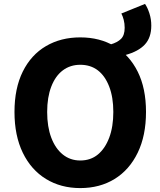

<svg xmlns="http://www.w3.org/2000/svg" viewBox="-20 -947 818 981"><path d="M621 -666 545 -720Q580 -730 598.5 -748.5Q617 -767 617 -805Q617 -827 612 -846Q607 -865 600 -878L721 -927Q734 -908 743.5 -878.5Q753 -849 753 -816Q753 -755 720 -719.5Q687 -684 621 -666ZM390 14Q291 14 215 -32.5Q139 -79 96.5 -166.5Q54 -254 54 -375Q54 -496 96.5 -581.5Q139 -667 215 -711.5Q291 -756 390 -756Q490 -756 565.5 -711Q641 -666 683.5 -581Q726 -496 726 -375Q726 -254 683.5 -166.5Q641 -79 565.5 -32.5Q490 14 390 14ZM390 -127Q443 -127 480 -157.5Q517 -188 538 -243.5Q559 -299 559 -375Q559 -450 538 -504.5Q517 -559 480 -587.5Q443 -616 390 -616Q339 -616 301 -587.5Q263 -559 242 -504.5Q221 -450 221 -375Q221 -299 242 -243.5Q263 -188 301 -157.5Q339 -127 390 -127Z"/></svg>

Font: Noto Sans KR ExtraBold
Style: Regular
Weight: 800
Designer: Ryoko NISHIZUKA  (kana, bopomofo & ideographs); Paul D. Hunt (Latin, Greek & Cyrillic); Sandoll Communications , Soo-you
Foundry: Adobe
Version: Version 2.004-H2;hotconv 1.0.118;makeotfexe 2.5.65603